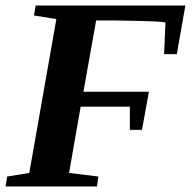

<svg xmlns="http://www.w3.org/2000/svg" viewBox="-21 -675 707 695"><path d="M518 -343 493 -205H449V-289H271L229 -49L335 -36L330 0H-1L5 -36L85 -49L183 -606L102 -619L108 -655H650L619 -479H573L578 -594Q549 -598 492 -599Q410 -601 394 -601H327L281 -343Z"/></svg>

Font: Libra Serif Modern
Style: Bold Italic
Weight: 700
Italic angle: -12°
Designer: Stefan Peev, Context Ltd
Foundry: Stefan Peev, Context Ltd
Version: Version 1.000